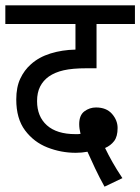

<svg xmlns="http://www.w3.org/2000/svg" viewBox="-20 -642 526 720"><path d="M372 58Q353 24 336.5 -11Q320 -46 308 -73Q287 -69 264 -69Q209 -69 158 -89Q107 -109 74 -153Q41 -197 41 -269Q41 -315 56 -347Q71 -379 96 -401Q126 -428 169.5 -441.5Q213 -455 263 -456V-552H0V-622H486V-552H342V-386H305Q252 -386 219 -378.5Q186 -371 163 -355Q142 -340 130.5 -317.5Q119 -295 119 -263Q119 -205 156 -172Q193 -139 263 -139Q268 -139 272.5 -139Q277 -139 282 -140Q277 -160 277 -176Q277 -210 296.5 -224.5Q316 -239 340 -239Q379 -239 400 -215Q421 -191 421 -162Q421 -130 408 -113Q395 -96 374 -87Q386 -62 401.5 -34.5Q417 -7 439 26Z"/></svg>

Font: Noto Sans SemiCondensed
Style: Regular
Weight: 400
Width: 4
Designer: Monotype Design Team
Foundry: Monotype Imaging Inc.
Version: Version 2.013; ttfautohint (v1.8.4.7-5d5b)